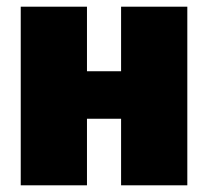

<svg xmlns="http://www.w3.org/2000/svg" viewBox="-20 -554 622 574"><path d="M342 -199H240V0H42V-534H240V-341H342V-534H540V0H342Z"/></svg>

Font: FiraGO Heavy
Style: Regular
Weight: 900
Designer: bBox Type
Foundry: bBox Type GmbH
Version: Version 1.001